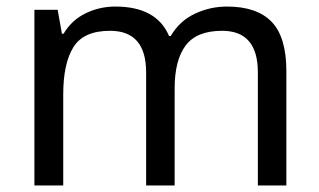

<svg xmlns="http://www.w3.org/2000/svg" viewBox="-20 -566 975 586"><path d="M673 -546Q764 -546 809 -499.5Q854 -453 854 -349V0H767V-345Q767 -472 658 -472Q580 -472 546.5 -427Q513 -382 513 -296V0H426V-345Q426 -472 316 -472Q235 -472 204 -422Q173 -372 173 -278V0H85V-536H156L169 -463H174Q199 -505 241.5 -525.5Q284 -546 332 -546Q458 -546 496 -456H501Q528 -502 574.5 -524Q621 -546 673 -546Z"/></svg>

Font: Noto Sans Tifinagh Ahaggar
Style: Regular
Weight: 400
Designer: JamraPatel
Foundry: JamraPatel LLC
Version: Version 2.006; ttfautohint (v1.8.4.7-5d5b)